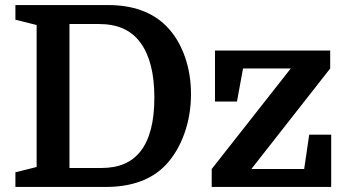

<svg xmlns="http://www.w3.org/2000/svg" viewBox="-20 -740 1377 760"><path d="M255 -75H380Q433.6 -75 471.8 -91.5Q510 -108 536 -141Q563 -175 577 -227.9Q591 -280.7 591 -354Q591 -496 536 -571Q509 -608 468.3 -626.5Q427.6 -645 370 -645H255ZM41 -720H407Q556 -720 639 -636Q686 -588 711 -518Q736 -448 736 -368Q736 -284 709.5 -210.5Q683 -137 636 -87Q553 0 398 0H41V-58L125 -79V-641L41 -662ZM1184 -71 1204 -207H1291V0H818V-71L1131 -469H942L918 -338H831V-540H1287V-469L975 -71Z"/></svg>

Font: Domine
Style: Regular
Weight: 400
Designer: Pablo Impallari, Rodrigo Fuenzalida, Brenda Gallo
Foundry: Pablo Impallari, Rodrigo Fuenzalida, Brenda Gallo
Version: Version 2.000;September 19, 2022;FontCreator 14.0.0.2877 64-